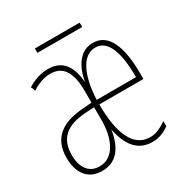

<svg xmlns="http://www.w3.org/2000/svg" viewBox="-155 -776 873 909"><g transform="rotate(-30 281.5 -321.0)"><path d="M159 -628H404V-652H159ZM147 10C229 10 268 -52 281 -139C298 -52 338 10 421 10C453 10 482 1 514 -22V-50C472 -21 446 -15 423 -15C332 -15 291 -112 291 -270H532V-297C532 -446 496 -538 409 -538C341 -538 300 -479 285 -395C278 -491 237 -537 164 -537C122 -537 84 -523 51 -502L61 -478C99 -503 132 -512 162 -512C228 -512 263 -466 263 -359V-296L214 -292C100 -284 30 -237 30 -128C30 -48 67 10 147 10ZM506 -295H291C297 -428 339 -513 408 -513C476 -513 506 -433 506 -295ZM146 -15C87 -15 58 -62 58 -127C58 -216 108 -261 213 -268L263 -271V-200C263 -106 229 -15 146 -15Z"/></g></svg>

Font: Noto Sans Mono SemiCondensed Thin
Style: Regular
Weight: 100
Width: 4
Designer: Monotype Design Team
Foundry: Monotype Imaging Inc.
Version: Version 2.014